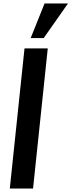

<svg xmlns="http://www.w3.org/2000/svg" viewBox="-20 -1089 413 1109"><path d="M157.2 -869.1 237.3 -1068.8H372.6L232.4 -869.1ZM36.6 0 121.6 -809.6H255.9L170.9 0Z"/></svg>

Font: Oswald
Style: Medium
Weight: 500
Designer: Vernon Adams
Foundry: Vernon Adams
Version: 3.0; ttfautohint (v0.94.23-7a4d-dirty) -l 8 -r 50 -G 150 -x 